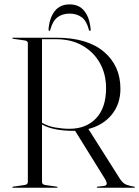

<svg xmlns="http://www.w3.org/2000/svg" viewBox="-20 -876 650 896"><path d="M542 -462Q542 -390.5 501.5 -341Q461 -291.5 392.5 -274L539 -42.5Q553.5 -20 570 -14Q586.5 -8 605.5 -5Q609.5 -4.5 609.5 -2.5Q609.5 0 606 0H435Q431.5 0 431.5 -2.5Q431.5 -4.5 435.5 -5L466 -8.5Q487.5 -11.5 470.5 -40L330.5 -265.5Q325 -265.5 318.5 -265.5Q277.5 -265.5 240.5 -272.5Q203.5 -279.5 176 -295V-27Q176 -14.5 192 -12.5L244.5 -5Q248.5 -4.5 248.5 -2.5Q248.5 0 245 0H41Q37.5 0 37.5 -2.5Q37.5 -4.5 41.5 -5L94 -12.5Q110 -14.5 110 -27V-675Q110 -685.5 94 -687.5L41.5 -695Q37.5 -695.5 37.5 -697.5Q37.5 -700 41 -700H243Q387.5 -700 464.8 -634.5Q542 -569 542 -462ZM176 -693V-303Q203.5 -287 237.8 -281Q272 -275 304 -275Q382 -275 428.5 -324Q475 -373 475 -464.5Q475 -530.5 446 -582Q417 -633.5 364.8 -663.2Q312.5 -693 243 -693ZM305 -812.5Q271 -812.5 248.2 -795.2Q225.5 -778 215 -738Q214 -732 210 -732Q206 -732 206.5 -739.5Q211 -793 235.5 -824.2Q260 -855.5 305 -855.5Q349.5 -855.5 374 -824.2Q398.5 -793 403 -739.5Q404 -732 399.5 -732Q395.5 -732 394.5 -738Q384 -779 360.8 -795.8Q337.5 -812.5 305 -812.5Z"/></svg>

Font: Fraunces 144pt Light
Style: Regular
Weight: 300
Version: Version 1.000;[b76b70a41]